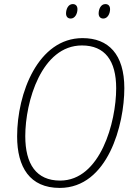

<svg xmlns="http://www.w3.org/2000/svg" viewBox="-20 -912 661 942"><path d="M487 -821C508 -821 520 -845 520 -867C520 -882 512 -892 497 -892C474 -892 464 -866 464 -846C464 -831 472 -821 487 -821ZM327 -821C348 -821 360 -845 360 -867C360 -882 352 -892 337 -892C314 -892 304 -866 304 -846C304 -831 312 -821 327 -821ZM273 10C510 10 590 -302 590 -479C590 -646 512 -725 385 -725C167 -725 64 -455 64 -243C64 -92 126 10 273 10ZM275 -26C158 -26 104 -107 104 -244C104 -414 184 -689 382 -689C495 -689 550 -614 550 -479C550 -312 472 -26 275 -26Z"/></svg>

Font: Noto Sans SemiCondensed ExtraLight
Style: Italic
Weight: 200
Width: 4
Italic angle: -12°
Designer: Monotype Design Team
Foundry: Monotype Imaging Inc.
Version: Version 2.013